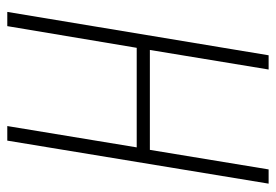

<svg xmlns="http://www.w3.org/2000/svg" viewBox="-138 -638 775 540"><g transform="rotate(90 250.0 -367.5)"><path d="M13 0 135 -735H175L120 -401H401L456 -735H496L375 0H334L394 -364H114L53 0Z"/></g></svg>

Font: Iosevka Curly XLtObl
Style: Regular
Weight: 200
Italic angle: -9°
Monospace: yes
Designer: Belleve Invis
Foundry: Belleve Invis
Version: Version 11.1.0; ttfautohint (v1.8.3)